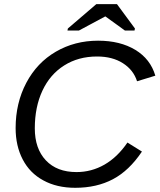

<svg xmlns="http://www.w3.org/2000/svg" viewBox="-20 -894 768 924"><path d="M593.3 -208 663.1 -164.6Q601.6 -72.8 523.4 -31.5Q445.3 9.8 341.8 9.8Q253.4 9.8 188.5 -25.9Q123.5 -61 89.4 -126.5Q55.2 -191.9 55.2 -277.8Q55.2 -397.9 106.4 -495.1Q157.7 -592.3 248.8 -645.3Q339.8 -698.2 452.1 -698.2Q558.1 -698.2 631.1 -654.1Q704.1 -609.9 727.5 -529.8L639.6 -502.9Q622.1 -557.6 571.5 -589.8Q521 -622.1 447.3 -622.1Q356.9 -622.1 289.1 -579.1Q220.7 -536.1 184.1 -457.5Q147.5 -378.9 147.5 -276.4Q147.5 -178.7 200.7 -122.3Q253.9 -65.9 348.1 -65.9Q420.4 -65.9 482.9 -101.8Q545.4 -137.7 593.3 -208ZM486.3 -814.9 359.9 -747.1H304.7L306.6 -756.8L443.4 -874H543L629.4 -756.8L627.4 -747.1H581.1L487.3 -814.9Z"/></svg>

Font: Arimo
Style: Italic
Weight: 400
Italic angle: -12°
Designer: Steve Matteson
Foundry: Monotype Imaging Inc.
Version: Version 1.33